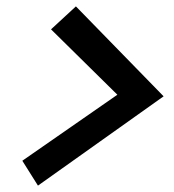

<svg xmlns="http://www.w3.org/2000/svg" viewBox="-20 -649 546 602"><path d="M218 -629 493 -347 99 -67 50 -145 348 -352 140 -557Z"/></svg>

Font: Rosa Sans SemiBold
Style: Italic
Weight: 600
Italic angle: -12°
Designer: Pentagram / MCKL
Foundry: Pentagram / MCKL
Version: Version 1.005;September 16, 2019;FontCreator 11.5.0.2425 64-